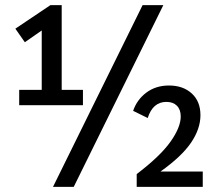

<svg xmlns="http://www.w3.org/2000/svg" viewBox="-20 -730 845 750"><path d="M55 -379H143V-611L77 -565L40 -618L177 -710H221V-379H304V-319H55ZM187 0 537 -710H618L268 0ZM514 -50Q606 -120 646 -176.5Q686 -233 686 -275Q686 -302 671 -317Q656 -332 630 -332Q577 -332 557 -269L500 -297Q515 -341 552 -368.5Q589 -396 640 -396Q695 -396 729 -365Q763 -334 763 -280Q763 -227 726.5 -173Q690 -119 607 -60H772V0H514Z"/></svg>

Font: Livvic Medium
Style: Regular
Weight: 500
Designer: Jacques Le Bailly, Baron von Fonthausen
Version: Version 1.001; ttfautohint (v1.8.2)